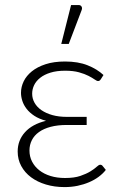

<svg xmlns="http://www.w3.org/2000/svg" viewBox="-20 -756 489 782"><path d="M52 0ZM390.5 -433Q387.5 -429 385.2 -427.5Q383 -426 379 -426Q374.5 -426 365.2 -432.5Q356 -439 340.5 -447Q325 -455 301.8 -461.5Q278.5 -468 245.5 -468Q211 -468 185.8 -460.2Q160.5 -452.5 143.8 -439.2Q127 -426 119 -409.2Q111 -392.5 111 -374.5Q111 -354.5 120.8 -337.2Q130.5 -320 149 -307.2Q167.5 -294.5 193.5 -287.2Q219.5 -280 252 -280H333V-247H252Q215 -247 186.5 -239.5Q158 -232 138.8 -218.2Q119.5 -204.5 109.8 -185.2Q100 -166 100 -143Q100 -118.5 110.5 -98Q121 -77.5 140 -62.5Q159 -47.5 185.8 -39.2Q212.5 -31 245 -31Q282.5 -31 307.2 -39.5Q332 -48 348.2 -58Q364.5 -68 373.5 -76.5Q382.5 -85 388 -85Q394.5 -85 398 -80L411 -64Q399.5 -49 382 -36Q364.5 -23 342.8 -13.8Q321 -4.5 295.8 0.8Q270.5 6 243 6Q202 6 167 -4.5Q132 -15 106.5 -34Q81 -53 66.5 -79.8Q52 -106.5 52 -139Q52 -184.5 81.8 -217.5Q111.5 -250.5 167.5 -264Q139.5 -271.5 120 -284.2Q100.5 -297 88.5 -312.5Q76.5 -328 71 -345Q65.5 -362 65.5 -378Q65.5 -402 76.5 -424.8Q87.5 -447.5 109.8 -465.5Q132 -483.5 165.8 -494.5Q199.5 -505.5 245 -505.5Q298 -505.5 336.5 -490.2Q375 -475 401.5 -450.5ZM229.5 -577 269.5 -735.5H300Q308.5 -735.5 312.2 -729.2Q316 -723 312 -713.5L260 -577Z"/></svg>

Font: Lato Light
Style: Regular
Weight: 300
Designer: Lukasz Dziedzic
Foundry: tyPoland Lukasz Dziedzic
Version: Version 2.007; 2014-02-27